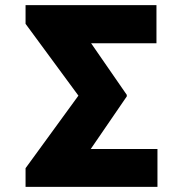

<svg xmlns="http://www.w3.org/2000/svg" viewBox="-20 -732 717 752"><path d="M596.7 0H80.1V-73.2L287.1 -357.4L80.1 -638.7V-711.9H592.8V-562.5H336.9L476.6 -360.4V-354.5L335.4 -148.4H596.7Z"/></svg>

Font: Pretendard JP Black
Style: Regular
Weight: 900
Designer: Base glyphs from Inter by Rasmus Andersson; Hangeul glyphs from Noto Sans CJK(Source Han Sans) by Jang Soo-young and Kan
Foundry: Kil Hyung-jin
Version: Version 1.309